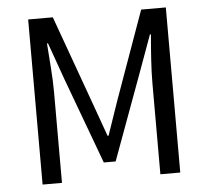

<svg xmlns="http://www.w3.org/2000/svg" viewBox="-49 -708 825 760"><g transform="rotate(-5 363.5 -328.0)"><path d="M90 -656H188L315 -304L363 -170H367L413 -304L539 -656H637V0H558V-361Q558 -405 561.5 -458Q565 -511 569 -555H565L512 -409L386 -66H339L212 -409L160 -555H156Q159 -511 163 -458Q167 -405 167 -361V0H90Z"/></g></svg>

Font: Myanmar Sanpya
Style: Regular
Weight: 400
Designer: Danh Hong
Foundry: Google Inc.
Version: Version 2.00 November 22, 2015